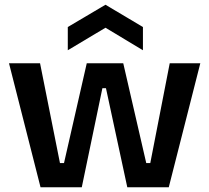

<svg xmlns="http://www.w3.org/2000/svg" viewBox="-20 -790 883 810"><path d="M151 0 18 -523H149L233 -102H250L346 -523H500L597 -102H614L696 -523H825L692 0H517L427 -418H412L325 0ZM266 -578V-676L425 -770L583 -676V-578L425 -673Z"/></svg>

Font: Bricolage Grotesque 16pt SemiBold
Style: Regular
Weight: 600
Version: Version 1.001;gftools[0.9.33.dev8+g029e19f]